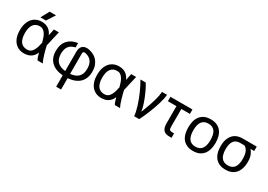

<svg xmlns="http://www.w3.org/2000/svg" viewBox="12 -1682 3975 2846"><g transform="rotate(30 1999.0 -258.5)"><path d="M454.1 -406.2Q460 -433.6 465.8 -464.4Q471.7 -495.1 477.1 -518.6H562Q543.9 -444.3 529.8 -380.9Q515.6 -317.4 502.9 -261.2Q510.7 -228 519.3 -194.1Q527.8 -160.2 537.8 -127Q547.9 -93.8 559.3 -61.5Q570.8 -29.3 586.4 0H496.6Q483.9 -20 474.1 -51Q464.4 -82 456.5 -112.8Q441.9 -76.2 420.7 -52.2Q399.4 -28.3 374.5 -14.4Q349.6 -0.5 322 5.1Q294.4 10.7 266.6 10.7Q215.3 10.7 174.1 -8.1Q132.8 -26.9 103.8 -61.8Q74.7 -96.7 59.3 -146.7Q43.9 -196.8 43.9 -259.3Q43.9 -323.7 60.1 -373.8Q76.2 -423.8 105.5 -458.5Q134.8 -493.2 175.8 -511.2Q216.8 -529.3 266.6 -529.3Q303.2 -529.3 332.5 -520.8Q361.8 -512.2 384.5 -496.1Q407.2 -480 424.3 -457.3Q441.4 -434.6 454.1 -406.2ZM277.8 -456.5Q204.1 -456.5 167.5 -406.5Q130.9 -356.4 130.9 -260.3Q130.9 -209.5 140.9 -171.9Q150.9 -134.3 169.7 -109.9Q188.5 -85.4 215.8 -73.5Q243.2 -61.5 277.8 -61.5Q302.2 -61.5 321 -68.6Q339.8 -75.7 354.5 -90.6Q369.1 -105.5 381.8 -128.7Q394.5 -151.9 405.3 -184.1L424.3 -261.2Q415 -300.3 402.3 -335.7Q389.6 -371.1 372.1 -397.9Q354.5 -424.8 331.8 -440.7Q309.1 -456.5 277.8 -456.5ZM290.5 -715.8H399.4L308.1 -574.7H213.4Z M1013.7 -68.8Q1057.6 -73.2 1091.8 -86.2Q1126 -99.1 1149.2 -122.3Q1172.4 -145.5 1184.6 -179.9Q1196.8 -214.4 1196.8 -261.2Q1196.8 -341.3 1162.4 -387.5Q1127.9 -433.6 1060.1 -448.7Q1055.7 -449.7 1050 -450.2Q1044.4 -450.7 1040 -450.7Q1027.3 -450.7 1020.5 -442.6Q1013.7 -434.6 1013.7 -414.1ZM1013.7 198.7H929.7V4.9Q864.3 -0.5 814 -20.3Q763.7 -40 729.2 -73.7Q694.8 -107.4 677.2 -154.3Q659.7 -201.2 659.7 -261.2Q659.7 -321.3 676.3 -366.9Q692.9 -412.6 722.9 -445.1Q752.9 -477.5 794.9 -497.3Q836.9 -517.1 888.2 -524.4V-449.2Q815.9 -433.6 781.2 -387.9Q746.6 -342.3 746.6 -261.2Q746.6 -220.7 756.6 -187.5Q766.6 -154.3 788.3 -129.4Q810.1 -104.5 845 -89.1Q879.9 -73.7 929.7 -68.8V-402.8Q929.7 -435.1 938.2 -458.3Q946.8 -481.4 961.4 -496.1Q976.1 -510.7 996.1 -517.8Q1016.1 -524.9 1039.1 -524.9Q1046.4 -524.9 1054 -524.2Q1061.5 -523.4 1069.3 -522.5Q1113.8 -515.1 1152.8 -495.8Q1191.9 -476.6 1220.9 -444.3Q1250 -412.1 1266.8 -366.7Q1283.7 -321.3 1283.7 -261.2Q1283.7 -201.2 1265.9 -154.3Q1248 -107.4 1213.9 -73.7Q1179.7 -40 1129.2 -20.3Q1078.6 -0.5 1013.7 4.9Z M1776.9 -406.2Q1782.7 -433.6 1788.6 -464.4Q1794.4 -495.1 1799.8 -518.6H1884.8Q1866.7 -444.3 1852.5 -380.9Q1838.4 -317.4 1825.7 -261.2Q1833.5 -228 1842 -194.1Q1850.6 -160.2 1860.6 -127Q1870.6 -93.8 1882.1 -61.5Q1893.6 -29.3 1909.2 0H1819.3Q1806.6 -20 1796.9 -51Q1787.1 -82 1779.3 -112.8Q1764.6 -76.2 1743.4 -52.2Q1722.2 -28.3 1697.3 -14.4Q1672.4 -0.5 1644.8 5.1Q1617.2 10.7 1589.4 10.7Q1538.1 10.7 1496.8 -8.1Q1455.6 -26.9 1426.5 -61.8Q1397.5 -96.7 1382.1 -146.7Q1366.7 -196.8 1366.7 -259.3Q1366.7 -323.7 1382.8 -373.8Q1398.9 -423.8 1428.2 -458.5Q1457.5 -493.2 1498.5 -511.2Q1539.6 -529.3 1589.4 -529.3Q1626 -529.3 1655.3 -520.8Q1684.6 -512.2 1707.3 -496.1Q1730 -480 1747.1 -457.3Q1764.2 -434.6 1776.9 -406.2ZM1600.6 -456.5Q1526.9 -456.5 1490.2 -406.5Q1453.6 -356.4 1453.6 -260.3Q1453.6 -209.5 1463.6 -171.9Q1473.6 -134.3 1492.4 -109.9Q1511.2 -85.4 1538.6 -73.5Q1565.9 -61.5 1600.6 -61.5Q1625 -61.5 1643.8 -68.6Q1662.6 -75.7 1677.2 -90.6Q1691.9 -105.5 1704.6 -128.7Q1717.3 -151.9 1728 -184.1L1747.1 -261.2Q1737.8 -300.3 1725.1 -335.7Q1712.4 -371.1 1694.8 -397.9Q1677.2 -424.8 1654.5 -440.7Q1631.8 -456.5 1600.6 -456.5Z M2209 -110.4Q2217.8 -131.8 2225.3 -153.3Q2232.9 -174.8 2242.7 -200.2Q2258.8 -242.7 2273.7 -286.6Q2288.6 -330.6 2300 -372.3Q2311.5 -414.1 2318.8 -451.7Q2326.2 -489.3 2328.1 -518.6H2413.1Q2411.6 -488.3 2403.3 -448.5Q2395 -408.7 2381.6 -363.3Q2368.2 -317.9 2350.8 -269Q2333.5 -220.2 2314.2 -172.6Q2294.9 -125 2274.9 -80.8Q2254.9 -36.6 2235.8 0H2149.4Q2147.5 -34.7 2137.9 -77.4Q2128.4 -120.1 2113.8 -166.7Q2099.1 -213.4 2080.6 -261.5Q2062 -309.6 2041.5 -355.7Q2021 -401.9 1999.5 -443.6Q1978 -485.4 1958 -518.6H2048.8Q2064 -495.1 2080.6 -463.9Q2097.2 -432.6 2113.8 -396.7Q2130.4 -360.8 2146 -322.3Q2161.6 -283.7 2174.3 -246.1Q2187 -208.5 2196 -173.8Q2205.1 -139.2 2209 -110.4Z M2618.2 -442.9H2471.7V-518.6H2848.6V-442.9H2702.1V-153.8Q2702.1 -129.9 2704.1 -114.7Q2706.1 -99.6 2712.4 -90.8Q2718.8 -82 2730 -78.6Q2741.2 -75.2 2759.8 -75.2H2790V0H2755.9Q2726.1 0 2700.9 -5.9Q2675.8 -11.7 2657.5 -28.1Q2639.2 -44.4 2628.7 -73.2Q2618.2 -102.1 2618.2 -147.5Z M2926.8 -259.3Q2926.8 -315.4 2939.2 -364.5Q2951.7 -413.6 2979.5 -450.2Q3007.3 -486.8 3051.8 -508.1Q3096.2 -529.3 3160.2 -529.3Q3223.6 -529.3 3268.1 -508.1Q3312.5 -486.8 3340.3 -450.2Q3368.2 -413.6 3380.9 -364.5Q3393.6 -315.4 3393.6 -259.3Q3393.6 -203.1 3380.9 -154.1Q3368.2 -105 3340.3 -68.4Q3312.5 -31.7 3268.1 -10.5Q3223.6 10.7 3160.2 10.7Q3096.2 10.7 3051.8 -10.5Q3007.3 -31.7 2979.5 -68.4Q2951.7 -105 2939.2 -154.1Q2926.8 -203.1 2926.8 -259.3ZM3013.7 -259.3Q3013.7 -212.4 3022 -175.8Q3030.3 -139.2 3047.9 -114Q3065.4 -88.9 3093.3 -75.7Q3121.1 -62.5 3160.2 -62.5Q3199.2 -62.5 3227.1 -75.7Q3254.9 -88.9 3272.5 -114Q3290 -139.2 3298.3 -175.8Q3306.6 -212.4 3306.6 -259.3Q3306.6 -306.2 3298.3 -342.8Q3290 -379.4 3272.5 -404.5Q3254.9 -429.7 3227.1 -442.9Q3199.2 -456.1 3160.2 -456.1Q3121.1 -456.1 3093.3 -442.9Q3065.4 -429.7 3047.9 -404.5Q3030.3 -379.4 3022 -342.8Q3013.7 -306.2 3013.7 -259.3Z M3948.7 -258.8Q3948.7 -189.9 3931.9 -139.4Q3915 -88.9 3884.3 -55.4Q3853.5 -22 3810.5 -5.6Q3767.6 10.7 3715.3 10.7Q3663.1 10.7 3619.9 -5.6Q3576.7 -22 3545.9 -55.4Q3515.1 -88.9 3498.3 -139.6Q3481.4 -190.4 3481.4 -259.3Q3481.4 -332.5 3501 -382.1Q3520.5 -431.6 3551.8 -462.2Q3583 -492.7 3621.8 -505.6Q3660.6 -518.6 3699.7 -518.6H3948.7V-442.9H3886.2Q3912.6 -415 3930.7 -369.1Q3948.7 -323.2 3948.7 -258.8ZM3706.5 -442.9Q3674.8 -442.9 3649.4 -432.9Q3624 -422.9 3605.7 -400.6Q3587.4 -378.4 3577.6 -343.5Q3567.9 -308.6 3567.9 -258.8Q3567.9 -158.7 3605 -110.6Q3642.1 -62.5 3715.3 -62.5Q3788.6 -62.5 3824.7 -110.1Q3860.8 -157.7 3860.8 -255.9Q3860.8 -294.4 3855.7 -324.5Q3850.6 -354.5 3840.6 -377.2Q3830.6 -399.9 3816.2 -416Q3801.8 -432.1 3782.7 -442.9Z"/></g></svg>

Font: Arian AMU
Style: Regular
Weight: 400
Designer: Ruben Hakobyan (Tarumian)
Foundry: Ruben Hakobyan (Tarumian)
Version: Version 4.003